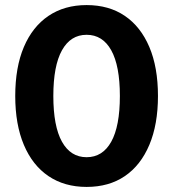

<svg xmlns="http://www.w3.org/2000/svg" viewBox="-20 -728 682 756"><path d="M321 8Q234 8 171 -34.5Q108 -77 74 -157.5Q40 -238 40 -350Q40 -463 74 -543Q108 -623 171 -665.5Q234 -708 321 -708Q409 -708 471.5 -665.5Q534 -623 568 -543Q602 -463 602 -350Q602 -238 568 -157.5Q534 -77 471.5 -34.5Q409 8 321 8ZM321 -109Q384 -109 418 -170Q452 -231 452 -350Q452 -469 418 -530Q384 -591 321 -591Q258 -591 224 -530Q190 -469 190 -350Q190 -231 224 -170Q258 -109 321 -109Z"/></svg>

Font: Asap Expanded
Style: Bold
Weight: 700
Width: 7
Designer: Pablo Cosgaya
Foundry: Omnibus-Type
Version: Version 3.001; ttfautohint (v1.8.4.7-5d5b)